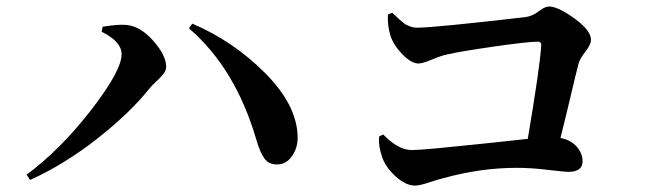

<svg xmlns="http://www.w3.org/2000/svg" viewBox="-20 -660 2040 602"><path d="M361.3 -490.2Q361.3 -529.3 298.8 -560.5L301.8 -576.2Q350.6 -584 374 -582Q418.9 -579.1 460 -532.7Q501 -486.3 501 -451.2Q501 -440.4 494.1 -430.7Q487.3 -420.9 472.2 -406.7Q457 -392.6 451.2 -385.7Q388.7 -306.6 284.7 -225.1Q180.7 -143.6 74.2 -95.7L63.5 -112.3Q169.9 -191.4 265.6 -314.9Q361.3 -438.5 361.3 -490.2ZM913.1 -235.4Q915 -199.2 896.5 -171.9Q877.9 -144.5 849.6 -144.5Q823.2 -143.6 809.1 -163.1Q794.9 -182.6 783.2 -223.6Q717.8 -446.3 572.3 -571.3L583 -585.9Q710.9 -531.2 810.1 -432.1Q909.2 -333 913.1 -235.4Z M1196.3 -614.3 1210 -620.1Q1211.9 -618.2 1221.2 -609.4Q1230.5 -600.6 1232.9 -598.6Q1235.4 -596.7 1242.7 -590.3Q1250 -584 1253.4 -582.5Q1256.8 -581.1 1263.7 -578.1Q1270.5 -575.2 1276.4 -574.2Q1282.2 -573.2 1289.1 -573.2Q1339.8 -573.2 1627.9 -606.4Q1649.4 -609.4 1668.9 -624.5Q1688.5 -639.6 1701.2 -639.6Q1729.5 -639.6 1781.2 -602.1Q1833 -564.5 1833 -535.2Q1833 -520.5 1815.4 -498Q1797.9 -475.6 1793.9 -460Q1787.1 -434.6 1768.1 -354Q1749 -273.4 1737.3 -227.5Q1770.5 -220.7 1788.6 -199.7Q1806.6 -178.7 1806.6 -154.3Q1806.6 -121.1 1761.7 -121.1Q1751 -121.1 1698.2 -127.4Q1645.5 -133.8 1600.6 -133.8Q1487.3 -133.8 1371.1 -101.6Q1357.4 -98.6 1326.7 -88.4Q1295.9 -78.1 1281.2 -78.1Q1252.9 -78.1 1222.2 -105.5Q1191.4 -132.8 1179.7 -163.1Q1165 -204.1 1168.9 -232.4L1181.6 -238.3Q1228.5 -189.5 1271.5 -189.5Q1291 -189.5 1353.5 -195.3Q1416 -201.2 1507.3 -210.9Q1598.6 -220.7 1634.8 -224.6Q1672.9 -450.2 1676.8 -515.6Q1678.7 -529.3 1666 -529.3Q1635.7 -529.3 1529.8 -514.2Q1423.8 -499 1381.8 -489.3Q1363.3 -485.4 1334 -473.1Q1304.7 -460.9 1292 -460.9Q1269.5 -460.9 1241.2 -490.2Q1212.9 -519.5 1204.1 -548.8Q1194.3 -580.1 1196.3 -614.3Z"/></svg>

Font: GenRyuMin TW TTF Bold
Style: Regular
Weight: 700
Version: Version 1.300